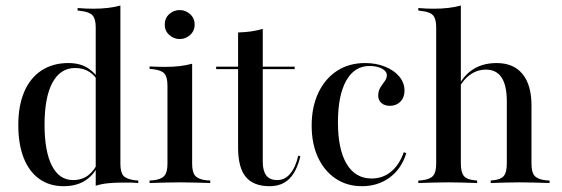

<svg xmlns="http://www.w3.org/2000/svg" viewBox="-20 -652 2001 684"><path d="M206.5 11.3Q156.5 11.3 120.2 -14.5Q83.9 -40.3 64.5 -89.1Q45.2 -137.9 45.2 -206.5Q45.2 -275.8 66.5 -325.4Q87.9 -375 128.2 -401.2Q168.5 -427.4 223.4 -427.4Q266.9 -427.4 295.2 -408.1Q323.4 -388.7 330.6 -367.7L327.4 -362.9Q321 -380.6 299.6 -395.2Q278.2 -409.7 247.6 -409.7Q195.2 -409.7 166.9 -357.7Q138.7 -305.6 138.7 -207.3Q138.7 -112.9 164.9 -61.7Q191.1 -10.5 240.3 -10.5Q272.6 -10.5 295.2 -28.2Q317.7 -46 329.8 -75.8L332.3 -71Q320.2 -34.7 287.9 -11.7Q255.6 11.3 206.5 11.3ZM321 0V-207.3H408.9V-68.5Q408.9 -37.9 419.8 -25.8Q430.6 -13.7 461.3 -9.7L472.6 -8.9V0Q454 -1.6 441.5 -1.6Q429 -1.6 416.9 -1.6Q389.5 -1.6 365.3 0.8Q341.1 3.2 321 9.7ZM321 -207.3V-554.8Q321 -584.7 309.7 -597.2Q298.4 -609.7 268.5 -612.9L256.5 -614.5V-623.4Q275.8 -621.8 287.9 -621.4Q300 -621 312.1 -621Q340.3 -621 364.5 -623.8Q388.7 -626.6 408.9 -632.3V-623.4V-207.3Z M576.6 -207.3V-346.8Q576.6 -377.4 565.7 -389.9Q554.8 -402.4 524.2 -405.6L512.9 -406.5V-415.3Q531.5 -414.5 544 -414.1Q556.5 -413.7 568.5 -413.7Q596 -413.7 620.2 -416.5Q644.4 -419.4 664.5 -425V-415.3V-207.3ZM621 -2.4Q592.7 -2.4 567.7 -1.6Q542.7 -0.8 512.9 0V-8.9L525.8 -9.7Q554 -12.9 565.3 -25.4Q576.6 -37.9 576.6 -68.5V-207.3H664.5V-68.5Q664.5 -37.9 675.8 -25.4Q687.1 -12.9 715.3 -9.7L729 -8.9V0Q698.4 -0.8 673.4 -1.6Q648.4 -2.4 621 -2.4ZM620.2 -512.9Q599.2 -512.9 583.1 -527.4Q566.9 -541.9 566.9 -564.5Q566.9 -587.1 582.7 -601.6Q598.4 -616.1 620.2 -616.1Q641.1 -616.1 657.3 -601.6Q673.4 -587.1 673.4 -564.5Q673.4 -541.9 657.3 -527.4Q641.1 -512.9 620.2 -512.9Z M940.3 11.3Q883.1 11.3 855.6 -21.8Q828.2 -54.8 828.2 -125.8V-207.3H916.1V-75.8Q916.1 -43.5 928.6 -27Q941.1 -10.5 967.7 -10.5Q995.2 -10.5 1014.1 -33.5Q1033.1 -56.5 1042.7 -97.6L1050 -95.2Q1037.1 -41.1 1010.5 -14.9Q983.9 11.3 940.3 11.3ZM828.2 -207.3V-536.3Q854 -537.1 875.8 -540.3Q897.6 -543.5 916.1 -549.2V-207.3ZM750 -405.6V-414.5H1029.8V-405.6Z M1269.4 11.3Q1216.1 11.3 1175.8 -15.7Q1135.5 -42.7 1112.9 -91.1Q1090.3 -139.5 1090.3 -204.8Q1090.3 -271 1114.1 -321.4Q1137.9 -371.8 1180.6 -399.6Q1223.4 -427.4 1280.6 -427.4Q1320.2 -427.4 1352 -414.5Q1383.9 -401.6 1402.4 -379.4Q1421 -357.3 1421 -329Q1421 -304.8 1406.5 -289.9Q1391.9 -275 1369.4 -275Q1350 -275 1338.7 -285.1Q1327.4 -295.2 1327.4 -311.3Q1327.4 -328.2 1335.1 -340.3Q1342.7 -352.4 1350.4 -362.5Q1358.1 -372.6 1358.1 -383.9Q1358.1 -398.4 1340.3 -407.7Q1322.6 -416.9 1296 -416.9Q1242.7 -416.9 1213.3 -364.5Q1183.9 -312.1 1183.9 -216.1Q1183.9 -120.2 1214.9 -68.1Q1246 -16.1 1304 -16.1Q1343.5 -16.1 1373 -40.3Q1402.4 -64.5 1418.5 -109.7L1427.4 -106.5Q1410.5 -50.8 1368.5 -19.8Q1326.6 11.3 1269.4 11.3Z M1578.2 -2.4Q1550 -2.4 1525 -1.6Q1500 -0.8 1470.2 0V-8.9L1483.1 -9.7Q1511.3 -12.9 1522.6 -25.4Q1533.9 -37.9 1533.9 -68.5V-207.3H1621.8V-68.5Q1621.8 -37.9 1632.7 -25Q1643.5 -12.1 1671 -9.7L1679.8 -8.9V0Q1650.8 -0.8 1627.4 -1.6Q1604 -2.4 1578.2 -2.4ZM1785.5 -207.3V-291.1Q1785.5 -347.6 1766.9 -375.8Q1748.4 -404 1711.3 -404Q1675.8 -404 1647.6 -380.2Q1619.4 -356.5 1600 -307.3L1597.6 -312.1Q1619.4 -371 1656.9 -399.2Q1694.4 -427.4 1749.2 -427.4Q1809.7 -427.4 1841.5 -388.3Q1873.4 -349.2 1873.4 -276.6V-207.3ZM1829.8 -2.4Q1804 -2.4 1780.2 -1.6Q1756.5 -0.8 1728.2 0V-8.9L1736.3 -9.7Q1763.7 -12.1 1774.6 -25Q1785.5 -37.9 1785.5 -68.5V-207.3H1873.4V-68.5Q1873.4 -37.9 1884.7 -25.4Q1896 -12.9 1924.2 -9.7L1937.9 -8.9V0Q1908.1 -0.8 1882.7 -1.6Q1857.3 -2.4 1829.8 -2.4ZM1533.9 -207.3V-554.8Q1533.9 -584.7 1523 -597.2Q1512.1 -609.7 1481.5 -612.9L1470.2 -614.5V-623.4Q1488.7 -621.8 1501.2 -621.4Q1513.7 -621 1525.8 -621Q1553.2 -621 1577.4 -623.8Q1601.6 -626.6 1621.8 -632.3V-623.4V-207.3Z"/></svg>

Font: Playfair 144pt SemiCondensed Medium
Style: Regular
Weight: 500
Width: 4
Designer: Claus Eggers Sørensen
Foundry: Claus Eggers Sørensen
Version: Version 2.203